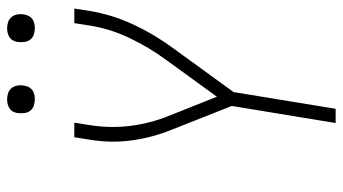

<svg xmlns="http://www.w3.org/2000/svg" viewBox="-232 -732 964 540"><g transform="rotate(-90 250.0 -462.0)"><path d="M174 0 222 -292 156 -459Q134 -512 125.5 -571Q117 -630 127 -691L134 -735H175L168 -691Q159 -633 166 -577.5Q173 -522 193 -472L248 -334L351 -476Q387 -525 413 -579.5Q439 -634 448 -691L455 -735H496L489 -691Q479 -629 451 -569Q423 -509 383 -455L261 -287L214 0ZM441 -846Q431 -846 422.5 -849Q414 -852 408.5 -859Q403 -866 402 -875.5Q401 -885 402 -895Q403 -901 406 -907Q409 -913 415 -917Q421 -921 427.5 -922.5Q434 -924 440 -924Q450 -924 458.5 -921Q467 -918 472.5 -911Q478 -904 479.5 -894.5Q481 -885 479 -875Q478 -869 475 -863Q472 -857 466.5 -853Q461 -849 454 -847.5Q447 -846 441 -846ZM241 -846Q231 -846 222.5 -849Q214 -852 208.5 -859Q203 -866 202 -875.5Q201 -885 202 -895Q203 -901 206 -907Q209 -913 215 -917Q221 -921 227.5 -922.5Q234 -924 240 -924Q250 -924 258.5 -921Q267 -918 272.5 -911Q278 -904 279.5 -894.5Q281 -885 279 -875Q278 -869 275 -863Q272 -857 266.5 -853Q261 -849 254 -847.5Q247 -846 241 -846Z"/></g></svg>

Font: Iosevka Curly Extralight
Style: Italic
Weight: 200
Italic angle: -9°
Monospace: yes
Designer: Belleve Invis
Foundry: Belleve Invis
Version: Version 22.1.2; ttfautohint (v1.8.4)